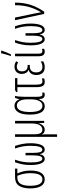

<svg xmlns="http://www.w3.org/2000/svg" viewBox="1199 -2024 1060 3498"><g transform="rotate(-90 1729.0 -275.0)"><path d="M370.6 -249Q370.6 -118.7 327.9 -54.4Q285.2 9.8 210 9.8Q129.4 9.8 87.4 -58.6Q45.4 -127 45.4 -255.4Q45.4 -387.2 94 -459Q142.6 -530.8 248.5 -530.8H405.8V-488.8H316.9Q343.3 -437 356.9 -378.7Q370.6 -320.3 370.6 -249ZM93.3 -256.8Q93.3 -32.2 210 -32.2Q322.8 -32.2 322.8 -252Q322.8 -318.8 311 -375.7Q299.3 -432.6 275.4 -488.8H246.1Q162.6 -488.8 127.9 -429Q93.3 -369.1 93.3 -256.8Z M819.8 -530.8Q843.3 -459 856 -393.6Q868.7 -328.1 868.7 -247.6Q868.7 -130.9 840.1 -60.5Q811.5 9.8 753.9 9.8Q719.7 9.8 698.7 -14.6Q677.7 -39.1 669.9 -81.1H668.5Q661.6 -39.6 639.2 -14.9Q616.7 9.8 582 9.8Q529.8 9.8 500.7 -56.9Q471.7 -123.5 471.7 -247.6Q471.7 -330.1 484.4 -395.5Q497.1 -460.9 521 -530.8H568.4Q543.5 -461.9 531 -394.5Q518.6 -327.1 518.6 -245.1Q518.6 -145.5 535.4 -89.6Q552.2 -33.7 587.4 -33.7Q619.1 -33.7 633.3 -76.7Q647.5 -119.6 647.5 -201.2V-339.8H692.9V-201.2Q692.9 -116.7 705.8 -75.4Q718.8 -34.2 750.5 -33.7Q787.1 -33.7 804.4 -88.9Q821.8 -144 821.8 -246.1Q821.8 -325.2 809.8 -393.6Q797.9 -461.9 772.5 -530.8Z M1275.9 -530.8V0H1239.3L1234.4 -97.7H1231Q1223.1 -70.8 1208.5 -46.1Q1193.8 -21.5 1170.4 -5.9Q1147 9.8 1113.3 9.8Q1053.2 9.8 1029.8 -42.5H1027.3Q1029.8 -13.2 1030.5 10.7Q1031.2 34.7 1031.2 55.7V234.9H984.9V-530.8H1031.7V-177.2Q1031.7 -102.5 1052.2 -67.9Q1072.8 -33.2 1112.8 -33.2Q1169.4 -33.2 1199.2 -83.7Q1229 -134.3 1229 -238.8V-530.8Z M1540.5 9.8Q1467.3 9.8 1428.7 -58.8Q1390.1 -127.4 1390.1 -260.7Q1390.1 -404.3 1433.3 -472.7Q1476.6 -541 1548.8 -541Q1590.8 -541 1622.1 -517.6Q1653.3 -494.1 1668 -452.6H1672.4Q1675.3 -472.2 1680.7 -491.9Q1686 -511.7 1694.8 -530.8H1731.9Q1723.6 -503.4 1719.2 -463.4Q1714.8 -423.3 1714.8 -360.4V-127Q1714.8 -73.7 1725.3 -52.7Q1735.8 -31.7 1757.8 -31.7Q1775.9 -31.7 1791 -37.6V2Q1785.2 4.9 1774.4 7.3Q1763.7 9.8 1750.5 9.8Q1713.4 9.8 1694.6 -13.9Q1675.8 -37.6 1671.9 -93.8H1668.5Q1654.3 -52.7 1623 -21.5Q1591.8 9.8 1540.5 9.8ZM1549.3 -32.2Q1589.4 -32.2 1615.7 -59.3Q1642.1 -86.4 1655.3 -132.6Q1668.5 -178.7 1668.5 -234.9V-299.3Q1668.5 -396.5 1639.2 -447.3Q1609.9 -498 1554.2 -498Q1494.6 -498 1466.1 -435.8Q1437.5 -373.5 1437.5 -260.3Q1437.5 -144.5 1466.1 -88.4Q1494.6 -32.2 1549.3 -32.2Z M2054.2 -530.8V-488.8H1935.5V-149.9Q1935.5 -86.9 1948.7 -59.3Q1961.9 -31.7 1995.6 -31.7Q2023.4 -31.7 2049.8 -42V-2Q2041 2.9 2022.9 6.6Q2004.9 10.3 1986.8 10.3Q1930.7 10.3 1910.4 -28.6Q1890.1 -67.4 1890.1 -145V-488.8H1800.3V-511.2L1838.4 -530.8Z M2295.4 -302.2V-262.2H2271Q2216.8 -262.2 2188 -232.7Q2159.2 -203.1 2159.2 -145Q2159.2 -92.3 2184.8 -62.3Q2210.4 -32.2 2258.3 -32.2Q2289.1 -32.2 2315.7 -42Q2342.3 -51.8 2358.9 -63V-17.1Q2340.3 -5.9 2315.2 2Q2290 9.8 2254.4 9.8Q2180.7 9.8 2146 -32.7Q2111.3 -75.2 2111.3 -142.6Q2111.3 -200.2 2136.2 -235.6Q2161.1 -271 2202.6 -283.2V-286.1Q2167.5 -300.3 2149.4 -332.5Q2131.3 -364.7 2131.3 -406.7Q2131.3 -470.7 2168 -505.9Q2204.6 -541 2263.7 -541Q2291.5 -541 2315.4 -533Q2339.4 -524.9 2361.3 -510.3L2340.3 -473.6Q2325.7 -484.9 2305.9 -491.9Q2286.1 -499 2263.7 -499Q2223.1 -499 2200.7 -474.1Q2178.2 -449.2 2178.2 -404.3Q2178.2 -357.4 2201.4 -329.8Q2224.6 -302.2 2273.4 -302.2Z M2500 -530.8V-111.3Q2500 -64.9 2512 -49.1Q2523.9 -33.2 2545.4 -33.2Q2557.1 -33.2 2569.3 -35.9Q2581.5 -38.6 2588.4 -42V-0.5Q2563 9.8 2537.1 9.8Q2495.6 9.8 2474.4 -16.4Q2453.1 -42.5 2453.1 -108.9V-530.8ZM2459 -606V-616.2Q2464.4 -628.9 2471.7 -651.1Q2479 -673.3 2486.3 -699Q2493.7 -724.6 2499.5 -747.6Q2505.4 -770.5 2507.8 -784.7H2555.2V-773.4Q2543.5 -734.9 2523.9 -688.2Q2504.4 -641.6 2487.3 -606Z M3000 -530.8Q3023.4 -459 3036.1 -393.6Q3048.8 -328.1 3048.8 -247.6Q3048.8 -130.9 3020.3 -60.5Q2991.7 9.8 2934.1 9.8Q2899.9 9.8 2878.9 -14.6Q2857.9 -39.1 2850.1 -81.1H2848.6Q2841.8 -39.6 2819.3 -14.9Q2796.9 9.8 2762.2 9.8Q2710 9.8 2680.9 -56.9Q2651.9 -123.5 2651.9 -247.6Q2651.9 -330.1 2664.6 -395.5Q2677.2 -460.9 2701.2 -530.8H2748.5Q2723.6 -461.9 2711.2 -394.5Q2698.7 -327.1 2698.7 -245.1Q2698.7 -145.5 2715.6 -89.6Q2732.4 -33.7 2767.6 -33.7Q2799.3 -33.7 2813.5 -76.7Q2827.6 -119.6 2827.6 -201.2V-339.8H2873V-201.2Q2873 -116.7 2886 -75.4Q2898.9 -34.2 2930.7 -33.7Q2967.3 -33.7 2984.6 -88.9Q3002 -144 3002 -246.1Q3002 -325.2 2990 -393.6Q2978 -461.9 2952.6 -530.8Z M3110.4 -530.8H3158.2L3232.4 -173.3Q3236.3 -151.9 3243.2 -118.4Q3250 -85 3253.4 -59.1H3256.3Q3314 -153.8 3348.6 -269.3Q3383.3 -384.8 3383.3 -530.8H3430.7Q3430.7 -371.6 3387.5 -241.9Q3344.2 -112.3 3264.6 0H3224.6Z"/></g></svg>

Font: Open Sans Condensed Light
Style: Regular
Weight: 300
Width: 3
Designer: Monotype Design Team
Foundry: Monotype Imaging Inc.
Version: Version 3.003; ttfautohint (v1.8.4)